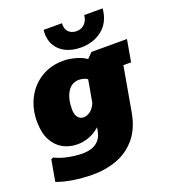

<svg xmlns="http://www.w3.org/2000/svg" viewBox="-167 -879 1071 1204"><g transform="rotate(-20 368.0 -276.5)"><path d="M242.7 202.6Q177.2 202.1 116.2 192.6Q55.2 183.1 6.8 165L32.2 22.5L46.4 16.6Q88.9 37.6 139.6 46.9Q190.4 56.2 231.4 56.2Q287.6 56.2 322.5 30.8Q357.4 5.4 366.2 -44.9L370.1 -67.4Q335.4 -36.6 297.1 -22.7Q258.8 -8.8 219.7 -8.8Q167.5 -8.8 124.5 -32Q81.5 -55.2 55.7 -102.5Q29.8 -149.9 28.3 -222.2Q26.9 -311 62.5 -381.1Q98.1 -451.2 163.1 -491.7Q228 -532.2 313.5 -532.2Q349.6 -532.2 392.3 -520.8Q435.1 -509.3 464.4 -488.3L498.5 -523.4H735.8L710 -377H658.7L606.4 -81.1Q588.4 21 535.9 83.7Q483.4 146.5 407.5 174.8Q331.5 203.1 242.7 202.6ZM314.5 -154.8Q335.4 -154.8 357.4 -170.4Q379.4 -186 394.5 -220.7L420.9 -369.6Q410.2 -377.9 394.5 -382.1Q378.9 -386.2 364.7 -386.2Q315.4 -386.2 288.1 -342.3Q260.7 -298.3 260.7 -226.1Q260.7 -193.4 274.9 -174.1Q289.1 -154.8 314.5 -154.8ZM448.7 -571.8Q391.1 -571.8 347.4 -593Q303.7 -614.3 281 -655.3Q258.3 -696.3 263.7 -755.9H386.7Q383.3 -720.2 402.8 -699Q422.4 -677.7 456.5 -677.7Q489.3 -677.7 510.7 -699.2Q532.2 -720.7 535.2 -756.3H658.2Q650.4 -666.5 591.3 -619.1Q532.2 -571.8 448.7 -571.8Z"/></g></svg>

Font: Bevan
Style: Italic
Weight: 400
Italic angle: -10°
Designer: Vernon Adams
Foundry: Vernon Adams
Version: Version 2.100; ttfautohint (v1.8.3)